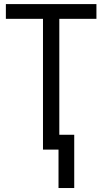

<svg xmlns="http://www.w3.org/2000/svg" viewBox="-20 -734 503 942"><path d="M267.1 188.5V0H190.9V-641.6H8.8V-713.9H453.1V-641.6H271V-72.8H344.2V188.5Z"/></svg>

Font: Open Sans SemiCondensed
Style: Regular
Weight: 400
Width: 4
Designer: Monotype Design Team
Foundry: Monotype Imaging Inc.
Version: Version 3.000